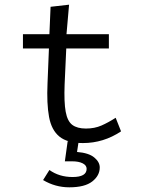

<svg xmlns="http://www.w3.org/2000/svg" viewBox="-20 -603 603 820"><path d="M334 8Q268 8 234 -19.5Q200 -47 189.5 -103.5Q179 -160 183 -248L189 -396H78V-457H191L196 -574L275 -583L264 -457H445V-396H263L256 -243Q253 -167 260.5 -126Q268 -85 289 -69.5Q310 -54 347 -54Q384 -54 413.5 -67Q443 -80 474 -100L497 -42Q422 8 334 8ZM276 197Q216 197 164 166L191 123Q233 153 290 153Q350 153 350 118Q350 103 333 94.5Q316 86 289 86H257L269 0H316L309 46Q359 50 382.5 69.5Q406 89 406 112Q406 147 374 172Q342 197 276 197Z"/></svg>

Font: Inconsolata SemiExpanded Thin
Style: Regular
Weight: 100
Width: 6
Monospace: yes
Designer: Raph Levien, Cyreal, Brenton Simpson
Foundry: Raph Levien, Cyreal, Google
Version: Version 3.100; ttfautohint (v1.8.4.7-5d5b)